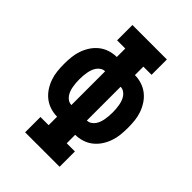

<svg xmlns="http://www.w3.org/2000/svg" viewBox="-215 -832 930 930"><g transform="rotate(45 250.0 -367.5)"><path d="M132 0V-105H188V-163Q164 -163 140.5 -170.5Q117 -178 98 -193Q79 -208 65.5 -228.5Q52 -249 44 -272Q36 -295 33.5 -319Q31 -343 31 -368Q31 -392 33.5 -416Q36 -440 44 -463Q52 -486 65.5 -506.5Q79 -527 98 -542Q117 -557 140.5 -564.5Q164 -572 188 -572V-630H132V-735H368V-630H312V-572Q336 -572 359.5 -564.5Q383 -557 402 -542Q421 -527 434.5 -506.5Q448 -486 456 -463Q464 -440 466.5 -416Q469 -392 469 -368Q469 -343 466.5 -319Q464 -295 456 -272Q448 -249 434.5 -228.5Q421 -208 402 -193Q383 -178 359.5 -170.5Q336 -163 312 -163V-105H368V0ZM303 -252Q315 -252 325.5 -258.5Q336 -265 343 -275Q350 -285 354 -296.5Q358 -308 360 -319.5Q362 -331 363 -343Q364 -355 364 -368Q364 -380 363 -392Q362 -404 360 -415.5Q358 -427 354 -438.5Q350 -450 343 -460Q336 -470 325.5 -476.5Q315 -483 303 -483ZM197 -252V-483Q185 -483 174.5 -476.5Q164 -470 157 -460Q150 -450 146 -438.5Q142 -427 140 -415.5Q138 -404 137 -392Q136 -380 136 -368Q136 -355 137 -343Q138 -331 140 -319.5Q142 -308 146 -296.5Q150 -285 157 -275Q164 -265 174.5 -258.5Q185 -252 197 -252Z"/></g></svg>

Font: Iosevka Slab Extrabold
Style: Regular
Weight: 800
Monospace: yes
Designer: Belleve Invis
Foundry: Belleve Invis
Version: Version 11.1.1; ttfautohint (v1.8.3)